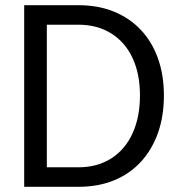

<svg xmlns="http://www.w3.org/2000/svg" viewBox="-20 -718 690 738"><path d="M73 0V-698H282Q357 -698 417.5 -673.5Q478 -649 521 -603.5Q564 -558 587 -494Q610 -430 610 -351Q610 -271 587 -206.5Q564 -142 521 -95.5Q478 -49 417.5 -24.5Q357 0 282 0ZM160 -75H282Q354 -75 407.5 -109Q461 -143 489.5 -205.5Q518 -268 518 -351Q518 -434 489.5 -495Q461 -556 407.5 -589.5Q354 -623 282 -623H160Z"/></svg>

Font: Azeret Mono Thin Light
Style: Regular
Weight: 300
Version: Version 1.002